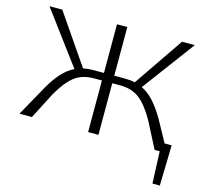

<svg xmlns="http://www.w3.org/2000/svg" viewBox="-118 -797 1236 1132"><g transform="rotate(15 500.0 -231.5)"><path d="M956 -52 950 195H905L897 0H866L783 -161Q737 -242 690 -278.5Q643 -315 572 -315H523V0H460V-315H411Q340 -315 293 -278.5Q246 -242 200 -161L117 0H41L144 -185Q177 -243 211 -280.5Q245 -318 286 -338L48 -658H126L334 -355Q363 -361 394 -361H460V-658H523V-361H589Q622 -361 650 -355L857 -658H935L697 -338Q738 -318 771.5 -281Q805 -244 840 -185L913 -52Z"/></g></svg>

Font: Ysabeau Infant Semilight
Style: Regular
Weight: 300
Designer: Christian Thalmann (Catharsis Fonts)
Version: Version 0.003